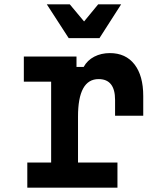

<svg xmlns="http://www.w3.org/2000/svg" viewBox="-20 -866 740 886"><path d="M90 -605H333V-557H366Q383 -588 415 -604.5Q447 -621 487 -621Q560 -621 600.5 -569Q641 -517 641 -423V-332H511V-405Q511 -501 435 -501Q340 -501 340 -328V-116H522V0H106V-116H216V-489H90ZM539 -846 439 -690H297L196 -846H302L368 -767L433 -846Z"/></svg>

Font: Martian Mono Medium
Style: Regular
Weight: 500
Monospace: yes
Designer: Roman Shamin
Foundry: Evil Martians
Version: Version 1.000; ttfautohint (v1.8.4.7-5d5b)